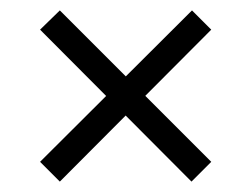

<svg xmlns="http://www.w3.org/2000/svg" viewBox="-20 -481 483 369"><path d="M349 -461 386 -424 95 -132 57 -170ZM386 -170 348 -132 57 -424 95 -461Z"/></svg>

Font: Gemunu Libre ExtraLight Light
Style: Regular
Weight: 300
Version: Version 1.100